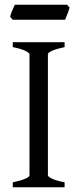

<svg xmlns="http://www.w3.org/2000/svg" viewBox="-20 -794 338 814"><path d="M34.2 0V-21Q67.4 -27.8 86.2 -35.9Q105 -43.9 105 -50.8V-564Q105 -569.8 87.2 -578.6Q69.3 -587.4 34.2 -594.2V-615.2H253.9V-594.2Q220.7 -587.4 201.9 -579.1Q183.1 -570.8 183.1 -564V-50.8Q183.1 -44.9 200.9 -36.4Q218.8 -27.8 253.9 -21V0ZM274.9 -762.2Q273.9 -756.8 271.5 -749.8Q269 -742.7 266.1 -735.6Q263.2 -728.5 260.5 -721.7Q257.8 -714.8 255.9 -710.4H33.7L22.9 -722.7Q23.9 -728 26.4 -734.9Q28.8 -741.7 31.7 -748.8Q34.7 -755.9 37.6 -762.5Q40.5 -769 43 -773.9H264.2Z"/></svg>

Font: Gentium Unicode
Style: Regular
Weight: 400
Version: Version 1.009